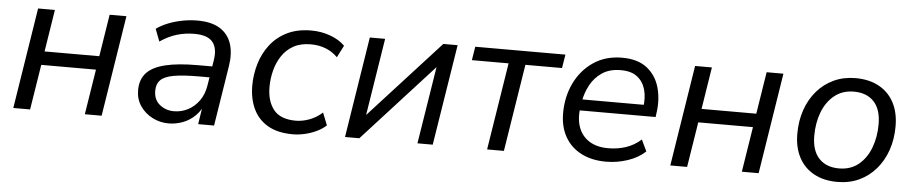

<svg xmlns="http://www.w3.org/2000/svg" viewBox="-35 -704 4391 922"><g transform="rotate(5 2160.0 -243.0)"><path d="M42 0 119 -486.3H200L167.9 -283.6H431.7L463.8 -486.3H544.8L467.8 0H386.8L421.4 -217.9H157.7L123 0Z M791.2 8.9Q748.9 8.9 712.4 -10Q676 -28.9 653.7 -61.8Q631.5 -94.8 631.5 -137.3Q631.5 -188.8 660.2 -220.5Q689 -252.2 750 -267.1Q811 -282 906.5 -282H987L978.7 -228.6H917.8Q840.8 -228.6 796.2 -220.7Q751.7 -212.9 732.7 -193.9Q713.7 -174.9 713.7 -142.1Q713.7 -98.1 743.1 -74.9Q772.4 -51.6 811.2 -51.6Q847.4 -51.6 879 -68Q910.5 -84.4 932.8 -115.5Q955 -146.6 961.6 -190.1L981.1 -311.7Q990.7 -369.8 966.1 -400.1Q941.5 -430.4 878.1 -430.4Q833 -430.4 792.6 -418.2Q752.1 -405.9 712.7 -378.9L690 -438.3Q714 -455.8 746.1 -468.6Q778.2 -481.3 814.5 -488.3Q850.8 -495.3 886.6 -495.3Q955 -495.3 995.5 -469.7Q1036 -444.2 1051 -398.2Q1065.9 -352.1 1055.9 -290.3L1009.8 0H933.1L950.1 -110.4H960.1Q946.7 -69.8 920.1 -43.2Q893.5 -16.7 859.9 -3.9Q826.3 8.9 791.2 8.9Z M1389.2 8.9Q1317 8.9 1269.8 -18.3Q1222.5 -45.5 1199.2 -94.4Q1175.8 -143.3 1175.8 -207.2Q1175.8 -260.6 1191 -312.1Q1206.2 -363.6 1237.8 -404.9Q1269.4 -446.2 1318.7 -470.8Q1368 -495.3 1435.9 -495.3Q1484.3 -495.3 1528 -479.2Q1571.7 -463.1 1598.1 -436L1568.6 -378.1Q1543.5 -403.4 1510.9 -416.2Q1478.3 -429 1438.6 -429Q1390.3 -429 1356 -410.1Q1321.8 -391.2 1300.4 -358.9Q1278.9 -326.7 1268.9 -287.6Q1258.8 -248.5 1258.8 -207.6Q1258.8 -139.5 1291.5 -98.4Q1324.3 -57.3 1398.7 -57.3Q1429.4 -57.3 1463.3 -69.6Q1497.2 -82 1525.8 -107.7L1549.5 -47.8Q1530.5 -30.2 1503.8 -17.4Q1477.1 -4.7 1447.4 2.1Q1417.7 8.9 1389.2 8.9Z M1641 0 1718 -486.3H1791.8L1726.8 -77.1H1698.9L2072.3 -486.3H2141.3L2063.8 0H1990.1L2055.5 -409.7H2083.4L1710 0Z M2325.9 0 2392.7 -420.7H2215.7L2226.3 -486.3H2660.9L2650.2 -420.7H2473.7L2406.9 0Z M2899.8 8.9Q2830.6 8.9 2779.8 -17.2Q2729 -43.4 2701.7 -91.6Q2674.3 -139.7 2674.3 -205.6Q2674.3 -285 2705.9 -350.5Q2737.5 -416.1 2795.8 -455.7Q2854.2 -495.3 2933.7 -495.3Q3010 -495.3 3054.3 -460.1Q3098.7 -424.8 3114.6 -368.2Q3130.5 -311.5 3121.4 -247.3L3118.4 -225.5H2736.7L2744.5 -279H3073.3L3055.3 -265.6Q3062.3 -313 3052 -351.1Q3041.7 -389.3 3012.9 -412.2Q2984.2 -435.2 2932.7 -435.2Q2878.6 -435.2 2842.5 -410.7Q2806.4 -386.2 2786.3 -348.3Q2766.1 -310.5 2759 -269.2L2755.1 -245.1Q2746 -188.1 2760.8 -145.7Q2775.7 -103.3 2812.4 -79.8Q2849.1 -56.4 2903.9 -56.4Q2950 -56.4 2989.8 -69.7Q3029.6 -83 3062.2 -112.2L3088.4 -57.2Q3055 -25.1 3003.8 -8.1Q2952.6 8.9 2899.8 8.9Z M3209 0 3286 -486.3H3367L3334.9 -283.6H3598.7L3630.8 -486.3H3711.8L3634.8 0H3553.8L3588.4 -217.9H3324.7L3290 0Z M4014.2 8.9Q3949.1 8.9 3901.6 -17Q3854.1 -42.9 3828.7 -91.1Q3803.3 -139.2 3803.3 -205.2Q3803.3 -266.9 3821.4 -319.7Q3839.5 -372.4 3873.5 -412Q3907.6 -451.6 3954.5 -473.4Q4001.3 -495.3 4059.4 -495.3Q4125 -495.3 4172.3 -469.3Q4219.6 -443.4 4244.9 -395.5Q4270.3 -347.6 4270.3 -281.2Q4270.3 -219.4 4252.2 -166.7Q4234.1 -114 4200.1 -74.4Q4166 -34.8 4119.2 -12.9Q4072.3 8.9 4014.2 8.9ZM4016.7 -56.4Q4072.2 -56.4 4110.4 -87.1Q4148.5 -117.9 4168.4 -169.8Q4188.3 -221.7 4188.3 -284.1Q4188.3 -355.8 4153.5 -392.9Q4118.6 -430 4056.9 -430Q4001.9 -430 3963.5 -399.2Q3925.1 -368.4 3905.2 -317Q3885.3 -265.7 3885.3 -202.2Q3885.3 -131 3920.2 -93.7Q3955 -56.4 4016.7 -56.4Z"/></g></svg>

Font: Nunito Sans 12pt ExtraLight
Style: Italic
Weight: 200
Italic angle: -9°
Designer: Vernon Adams
Foundry: Vernon Adams
Version: Version 3.101;gftools[0.9.27]